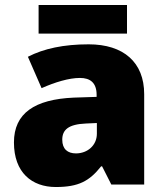

<svg xmlns="http://www.w3.org/2000/svg" viewBox="-20 -741 663 771"><path d="M490 -721H135V-606H490ZM336 -563C236 -563 156 -546 92 -513L147 -387C201 -411 257 -428 301 -428C342 -428 368 -409 368 -360V-352L276 -349C120 -342 36 -287 36 -169C36 -48 108 10 204 10C296 10 339 -14 386 -73H390L427 0H559V-363C559 -491 476 -563 336 -563ZM325 -245 369 -247V-204C369 -157 331 -125 285 -125C252 -125 230 -142 230 -180C230 -220 255 -242 325 -245Z"/></svg>

Font: Noto Sans Bengali Black
Style: Regular
Weight: 900
Designer: Jelle Bosma - Monotype Design Team
Foundry: Monotype Imaging Inc.
Version: Version 2.003